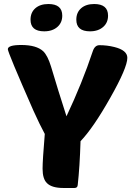

<svg xmlns="http://www.w3.org/2000/svg" viewBox="-20 -936 654 956"><path d="M296 0Q238 0 214 -24Q192 -45 192 -96Q192 -138 203 -269Q178 -315 146 -386Q19 -675 19 -691Q19 -712 86 -712Q161 -712 195 -681Q217 -660 234 -605Q269 -487 311 -357Q389 -522 442 -681Q452 -711 475 -711Q513 -711 549 -702Q614 -686 614 -648Q614 -599 529 -449Q445 -300 381 -233Q377 -104 367 -15Q366 0 351 0ZM156 -895Q180 -916 221 -916Q290 -916 290 -858Q290 -824 267 -803Q242 -780 200 -780Q132 -780 132 -838Q132 -874 156 -895ZM384 -895Q408 -916 449 -916Q518 -916 518 -858Q518 -824 495 -803Q470 -780 428 -780Q360 -780 360 -838Q360 -874 384 -895Z"/></svg>

Font: PoetsenOne
Style: Regular
Weight: 400
Designer: Rodrigo Fuenzalida, Pablo Impallari
Foundry: Pablo Impallari, Rodrigo Fuenzalida
Version: Version 1.000